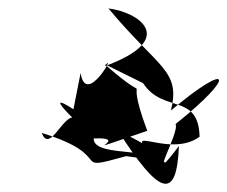

<svg xmlns="http://www.w3.org/2000/svg" viewBox="-20 -855 539 455"><path d="M154 -596C154 -596 74 -650 170 -558C143 -626 101 -481 79 -540C260 -484 139 -446 279 -485C367 -471 385 -486 260 -545C356 -394 399 -376 404 -509C322 -400 407 -541 396 -561C543 -678 527 -713 385 -593C409 -689 355 -693 237 -835C307 -827 405 -763 228 -698C260 -740 184 -599 171 -682ZM319 -658C367 -585 450 -636 453 -531C373 -472 237 -588 377 -451C379 -515 201 -476 202 -527C303 -531 131 -478 329 -545C265 -716 360 -586 228 -703Z"/></svg>

Font: Asimov Silicon
Style: Regular
Weight: 400
Designer: Google
Version: Version 2.000980; 2014